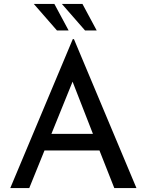

<svg xmlns="http://www.w3.org/2000/svg" viewBox="-20 -951 741 971"><path d="M483 -190H205L128 0H32L348 -753H354L670 0H558ZM450 -274 347 -538 240 -274ZM255 -931 327 -797H268L151 -931ZM397 -931 469 -797H410L293 -931Z"/></svg>

Font: Josefin Sans
Style: Regular
Weight: 400
Designer: Santiago Orozco
Foundry: Typemade
Version: Version 2.000